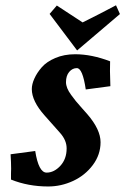

<svg xmlns="http://www.w3.org/2000/svg" viewBox="-20 -693 467 716"><path d="M153.8 -49.3Q181.6 -49.3 205.1 -74.7Q228.5 -100.1 228.5 -139.6Q228.5 -169.9 204.1 -197.3Q201.7 -199.7 146.5 -262.2Q98.6 -315.9 98.6 -360.8Q98.6 -378.9 108.2 -400.1Q117.7 -421.4 135.7 -442.1Q153.8 -462.9 186.5 -476.8Q219.2 -490.7 260.3 -490.7Q321.8 -490.7 390.6 -464.4Q390.1 -454.1 390.1 -427.7Q390.1 -422.9 391.6 -371.6L299.8 -359.4Q288.1 -439 266.6 -439Q250 -439 238 -424.8Q226.1 -410.6 226.1 -386.7Q226.1 -376 230.7 -364.3Q235.4 -352.5 245.4 -338.9Q255.4 -325.2 262.9 -315.9Q270.5 -306.6 285.4 -290Q300.3 -273.4 305.7 -267.1Q355 -210 355 -162.6Q355 -116.2 326.2 -77.6Q297.4 -39.1 252.7 -18.3Q208 2.4 159.7 2.4Q85 2.4 21 -23.4V-44.4Q21 -47.9 21.2 -54.2Q21.5 -60.5 21.5 -63.5Q21.5 -85.4 19.5 -117.7L111.3 -129.9Q124 -49.3 153.8 -49.3ZM267.6 -504.9 165 -641.1 191.9 -672.4 288.1 -609.4Q351.1 -640.6 412.6 -673.3L427.2 -640.6Z"/></svg>

Font: Flanker
Style: Bold Italic
Weight: 700
Italic angle: -12°
Designer: Flanker
Version: Version 2.000